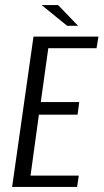

<svg xmlns="http://www.w3.org/2000/svg" viewBox="-20 -735 407 755"><path d="M27.7 0 111.7 -591H367.1L359.7 -545.5H169.9L140.4 -333.7H291.7L285 -284.2H133L100.1 -44.6H289.9L283.1 0ZM244 -633.6 143.5 -715.2H208.3L287 -633.6Z"/></svg>

Font: Alumni Sans SC Thin
Style: Italic
Weight: 100
Italic angle: -8°
Designer: Robert E. Leuschke
Foundry: Robert E. Leuschke
Version: Version 1.016